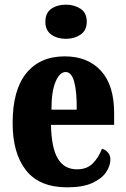

<svg xmlns="http://www.w3.org/2000/svg" viewBox="-20 -791 539 821"><path d="M267 10Q149 10 91.5 -62.5Q34 -135 34 -265Q34 -406 92.5 -478Q151 -550 257 -550Q355 -550 411.5 -488.5Q468 -427 468 -308V-257H198Q200 -158 227.5 -112.5Q255 -67 309 -67Q352 -67 377 -92.5Q402 -118 416 -155Q431 -151 441.5 -139Q452 -127 452 -109Q452 -82 433.5 -54.5Q415 -27 374.5 -8.5Q334 10 267 10ZM308 -322Q309 -398 297.5 -440.5Q286 -483 261 -483Q235 -483 217.5 -441.5Q200 -400 200 -322ZM262 -625Q225 -625 199.5 -643Q174 -661 174 -698Q174 -736 199.5 -753.5Q225 -771 262 -771Q298 -771 324.5 -753.5Q351 -736 351 -698Q351 -661 324.5 -643Q298 -625 262 -625Z"/></svg>

Font: Noto Serif ExtraCondensed Black
Style: Regular
Weight: 900
Width: 2
Designer: Monotype Design Team
Foundry: Monotype Imaging Inc.
Version: Version 2.015; ttfautohint (v1.8.4.7-5d5b)